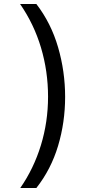

<svg xmlns="http://www.w3.org/2000/svg" viewBox="-20 -812 459 967"><path d="M82 135Q150 37 186 -80.5Q222 -198 222 -325Q222 -453 186.5 -572Q151 -691 81 -792H163Q237 -696 272.5 -574Q308 -452 308 -324Q308 -196 272.5 -77.5Q237 41 163 135Z"/></svg>

Font: tamil15
Style: Book
Weight: 400
Designer: Jelle Bosma - Monotype Design Team
Foundry: Monotype Imaging Inc.
Version: Version 2.003